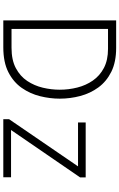

<svg xmlns="http://www.w3.org/2000/svg" viewBox="205 -946 740 1191"><g transform="rotate(90 575.5 -350.0)"><path d="M106 0V-700H276.5Q364.5 -700 424.8 -670Q485 -640 521.8 -589.8Q558.5 -539.5 575 -477.2Q591.5 -415 591.5 -350Q591.5 -289.5 576.2 -228Q561 -166.5 525 -114.8Q489 -63 427.5 -31.5Q366 0 272.5 0ZM159 -51H276Q352 -51 402.2 -77.8Q452.5 -104.5 481.8 -148.5Q511 -192.5 523.5 -245.2Q536 -298 536 -350Q536 -405.5 522.5 -459Q509 -512.5 479.2 -555.5Q449.5 -598.5 401 -624Q352.5 -649.5 282.5 -649.5H159ZM719 0V-36L1011.5 -463.5H739V-511H1080V-476.5L786 -48H1079V0Z"/></g></svg>

Font: Overpass ExtraLight
Style: Regular
Weight: 250
Designer: Delve Withrington, Dave Bailey, Thomas Jockin
Foundry: Delve Fonts LLC
Version: Version 4.000